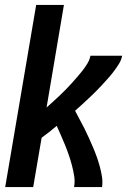

<svg xmlns="http://www.w3.org/2000/svg" viewBox="-20 -755 540 775"><path d="M1 0 126 -735H238L168 -321Q181 -333 194 -344.5Q207 -356 219.5 -368Q232 -380 244.5 -392.5Q257 -405 268.5 -418Q280 -431 291.5 -444Q303 -457 313.5 -470.5Q324 -484 333 -499Q342 -514 345 -530H473Q470 -513 460 -497Q450 -481 439 -466.5Q428 -452 415.5 -438Q403 -424 390.5 -410.5Q378 -397 364.5 -383.5Q351 -370 337.5 -357.5Q324 -345 310.5 -332.5Q297 -320 283 -308Q292 -290 302 -272Q312 -254 321 -236Q330 -218 338.5 -199Q347 -180 355 -161.5Q363 -143 370 -123.5Q377 -104 382.5 -84Q388 -64 391.5 -42.5Q395 -21 392 0H279Q283 -22 279.5 -44Q276 -66 270.5 -87Q265 -108 258 -128.5Q251 -149 243 -168.5Q235 -188 226.5 -207.5Q218 -227 209 -247Q194 -234 178.5 -222Q163 -210 148 -199L114 0Z"/></svg>

Font: iosevka_custom_sans_ss08
Style: Bold Italic
Weight: 700
Italic angle: -10°
Designer: Belleve Invis
Foundry: Belleve Invis
Version: Version 10.3.0; ttfautohint (v1.8.3)